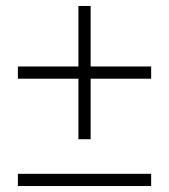

<svg xmlns="http://www.w3.org/2000/svg" viewBox="-20 -552 567 644"><path d="M284 -288V-85H243V-288H40V-329H243V-532H284V-329H487V-288ZM40 31H487V72H40Z"/></svg>

Font: Inknut
Style: Antiqua
Weight: 400
Designer: Claus Eggers Srensen
Foundry: Claus Eggers Srensen
Version: Version 1.000; ttfautohint (v1.2) -l 7 -r 28 -G 50 -x 13 -D 